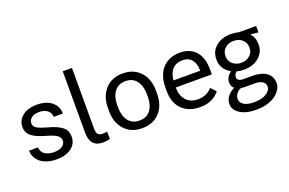

<svg xmlns="http://www.w3.org/2000/svg" viewBox="-116 -1172 2717 1807"><g transform="rotate(-20 1243.0 -268.0)"><path d="M378.4 -137.7Q378.4 -168.9 350.1 -189.7Q321.8 -210.4 250 -231Q203.1 -244.1 171.6 -257.1Q140.1 -270 114.5 -288.3Q88.9 -306.6 76.7 -330.8Q64.5 -355 64.5 -387.2Q64.5 -451.7 117.4 -494.9Q170.4 -538.1 262.2 -538.1Q357.4 -538.1 411.6 -492.9Q465.8 -447.8 465.8 -376H374Q374 -413.6 344 -439.7Q314 -465.8 261.2 -465.8Q208.5 -465.8 181.6 -444.1Q154.8 -422.4 154.8 -390.6Q154.8 -360.4 180.9 -342.8Q207 -325.2 279.8 -304.2Q327.1 -291.5 358.6 -278.8Q390.1 -266.1 417 -247.6Q443.8 -229 456.5 -203.4Q469.2 -177.7 469.2 -143.6Q469.2 -74.2 414.1 -32.2Q358.9 9.8 264.6 9.8Q211.4 9.8 168.9 -4.2Q126.5 -18.1 100.3 -41.7Q74.2 -65.4 60.5 -94.7Q46.9 -124 46.9 -156.2H136.7Q139.6 -106.9 176.5 -84.7Q213.4 -62.5 265.1 -62.5Q318.4 -62.5 348.4 -83.5Q378.4 -104.5 378.4 -137.7Z M600.6 -750H692.9V-140.1Q692.9 -98.6 708.7 -83.7Q724.6 -68.8 753.9 -68.8Q771 -68.8 798.8 -73.7L799.8 -0.5Q770 9.8 728.5 9.8Q600.6 9.8 600.6 -135.3Z M881.8 -250V-278.3Q881.8 -396 947 -467Q1012.2 -538.1 1121.6 -538.1Q1232.4 -538.1 1297.6 -467Q1362.8 -396 1362.8 -278.3V-250Q1362.8 -131.8 1297.9 -61Q1232.9 9.8 1123 9.8Q1012.7 9.8 947.3 -61Q881.8 -131.8 881.8 -250ZM973.6 -278.3V-250Q973.6 -167.5 1012.2 -117.2Q1050.8 -66.9 1123 -66.9Q1194.8 -66.9 1232.9 -116.9Q1271 -167 1271 -250V-278.3Q1271 -359.9 1232.2 -410.6Q1193.4 -461.4 1121.6 -461.4Q1050.8 -461.4 1012.2 -410.6Q973.6 -359.9 973.6 -278.3Z M1456.1 -239.7V-275.9Q1456.1 -339.4 1474.1 -389.6Q1492.2 -439.9 1524.2 -472.2Q1556.2 -504.4 1599.1 -521.2Q1642.1 -538.1 1692.4 -538.1Q1797.4 -538.1 1853.3 -473.1Q1909.2 -408.2 1909.2 -291.5V-242.7H1548.3V-240.7Q1548.3 -159.7 1591.3 -113Q1634.3 -66.4 1708 -66.4Q1796.4 -66.4 1849.6 -128.4L1898.4 -77.6Q1869.6 -39.1 1820.8 -14.6Q1772 9.8 1703.1 9.8Q1589.4 9.8 1522.7 -56.2Q1456.1 -122.1 1456.1 -239.7ZM1550.3 -312.5H1817.9V-323.2Q1816.9 -385.3 1785.2 -423.8Q1753.4 -462.4 1692.9 -462.4Q1630.9 -462.4 1594.2 -424.6Q1557.6 -386.7 1550.3 -312.5Z M1968.8 78.1Q1968.8 34.2 1995.4 0.5Q2022 -33.2 2063.5 -52.2Q2035.6 -75.2 2035.6 -114.3Q2035.6 -169.9 2089.4 -208.5Q2045.9 -231.9 2021.7 -269.8Q1997.6 -307.6 1997.6 -352.5V-363.3Q1997.6 -440.4 2056.2 -489.3Q2114.7 -538.1 2208 -538.1Q2247.6 -538.1 2283.7 -528.3H2456.5L2457 -463.9L2378.4 -472.2Q2418.9 -426.3 2418.9 -363.3V-352.5Q2418.9 -280.3 2360.4 -230.2Q2301.8 -180.2 2209.5 -180.2Q2172.9 -180.2 2138.2 -189.5Q2111.8 -168 2111.8 -140.6Q2111.8 -99.1 2173.8 -99.1H2261.7Q2352.5 -99.1 2403.6 -62.5Q2454.6 -25.9 2454.6 44.9Q2454.6 74.2 2436.8 103.8Q2418.9 133.3 2387 158Q2355 182.6 2304.4 198.2Q2253.9 213.9 2193.8 213.9Q2088.4 213.9 2028.6 174.8Q1968.8 135.7 1968.8 78.1ZM2208 -468.8Q2155.3 -468.8 2122.1 -438.2Q2088.9 -407.7 2088.9 -364.3V-352.5Q2088.9 -311.5 2122.6 -280.8Q2156.2 -250 2209.5 -250Q2261.7 -250 2294.9 -281Q2328.1 -312 2328.1 -352.5V-364.3Q2328.1 -407.7 2294.7 -438.2Q2261.2 -468.8 2208 -468.8ZM2254.9 -24.9H2157.2Q2139.2 -24.9 2122.6 -27.8Q2094.2 -17.6 2076.2 6.1Q2058.1 29.8 2058.1 58.6Q2058.1 94.2 2092.8 117.2Q2127.4 140.1 2193.8 140.1Q2272 140.1 2317.6 111.3Q2363.3 82.5 2363.3 47.4Q2363.3 -24.9 2254.9 -24.9Z"/></g></svg>

Font: Bert Sans Medium
Style: Regular
Weight: 500
Designer: Christian Robertson, Adam Twardoch, & Cristiano Sobral
Foundry: Google
Version: Version 12.135;January 10, 2020;FontCreator 12.0.0.2547 64-b